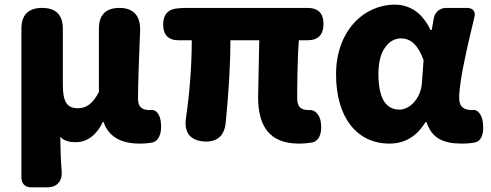

<svg xmlns="http://www.w3.org/2000/svg" viewBox="-20 -603 2109 825"><path d="M72 -183V160C72 186 88 202 114 202H162H183C225 202 249 175 245 132C241 85 240 40 239 -15C257 4 280 8 306 8C354 8 396 -23 422 -79H425C445 -18 498 14 579 14C603 14 621 12 637 9C672 -3 676 -49 670 -86C666 -110 651 -135 627 -130C626 -130 626 -130 625 -130C592 -130 573 -141 573 -179C573 -248 578 -363 582 -472C584 -533 555 -569 494 -569C434 -569 405 -539 405 -479V-208C379 -158 352 -138 315 -138C270 -138 250 -162 250 -239V-480C250 -539 220 -569 161 -569C102 -569 72 -539 72 -480Z M1219 -569H1068H767L743 -567C702 -564 681 -540 681 -498C681 -454 703 -430 747 -430H804C804 -335 797 -220 780 -102C769 -38 793 1 858 5C915 8 945 -21 950 -78C962 -199 970 -322 970 -430H1094C1093 -338 1089 -219 1089 -187C1089 -67 1133 14 1264 14C1285 14 1306 12 1323 9C1359 -1 1364 -44 1358 -81C1354 -107 1335 -133 1309 -130C1309 -130 1308 -130 1308 -130C1275 -130 1257 -141 1257 -181C1257 -204 1257 -333 1264 -430H1301C1347 -430 1370 -454 1370 -500C1370 -546 1347 -569 1301 -569Z M1979 -358C1991 -416 2006 -476 2019 -532C2024 -553 2012 -569 1987 -569H1940H1897C1870 -569 1849 -551 1844 -525L1835 -474H1830C1793 -551 1739 -583 1676 -583C1544 -583 1424 -471 1424 -283C1424 -98 1514 14 1653 14C1719 14 1770 -16 1808 -78H1813C1835 -10 1883 14 1964 14C1987 14 2008 12 2025 8C2058 -3 2059 -49 2054 -83C2050 -107 2034 -135 2010 -130C2009 -130 2009 -130 2008 -130C1976 -130 1953 -142 1953 -182C1953 -224 1964 -288 1979 -358ZM1630 -168C1615 -193 1606 -231 1606 -285C1606 -340 1618 -378 1637 -402C1655 -427 1679 -438 1703 -438C1749 -438 1778 -404 1800 -345L1793 -248C1789 -183 1743 -132 1696 -132C1669 -132 1646 -143 1630 -168Z"/></svg>

Font: GenSenRounded2 TW H
Style: Regular
Weight: 900
Version: Version 2.100;PS 2.1;hotconv 16.6.51;makeotf.lib2.5.65220 DE